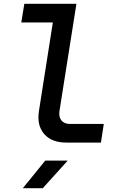

<svg xmlns="http://www.w3.org/2000/svg" viewBox="-20 -750 640 1010"><path d="M329 0Q251 0 212 -45.5Q173 -91 185 -167L258 -632H92L108 -730H382L293 -167Q288 -135 303 -116.5Q318 -98 348 -98H526L511 0ZM100 240 218 95H336L205 240Z"/></svg>

Font: NKDuy Mono SemiBold
Style: Italic
Weight: 600
Italic angle: -9°
Monospace: yes
Designer: NKDuy
Foundry: NKDuy
Version: Version 2.251; ttfautohint (v1.8.4.7-5d5b)